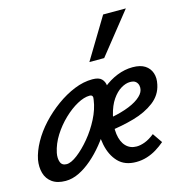

<svg xmlns="http://www.w3.org/2000/svg" viewBox="-106 -806 870 915"><g transform="rotate(-15 328.5 -349.0)"><path d="M107 11Q66 11 41 -7Q16 -25 7.5 -55Q-1 -85 5 -121Q13 -161 36.5 -203.5Q60 -246 96 -285Q132 -324 175.5 -355.5Q219 -387 264.5 -405.5Q310 -424 354 -424Q386 -424 399.5 -410Q413 -396 414.5 -375Q416 -354 412 -332Q406 -299 389.5 -261.5Q373 -224 350 -185Q327 -146 298.5 -111Q270 -76 238 -48.5Q206 -21 173 -5Q140 11 107 11ZM132 -65Q154 -65 186 -89.5Q218 -114 250 -152.5Q282 -191 305.5 -237Q329 -283 335 -327Q338 -340 334.5 -346Q331 -352 321 -352Q294 -352 260 -333.5Q226 -315 192.5 -283Q159 -251 134 -211.5Q109 -172 100 -129Q95 -103 102 -84Q109 -65 132 -65ZM455 11Q399 11 367 -22.5Q335 -56 324 -110.5Q313 -165 321 -228Q326 -270 348.5 -306.5Q371 -343 404.5 -371Q438 -399 476.5 -414.5Q515 -430 554 -430Q592 -430 614.5 -415.5Q637 -401 645.5 -376Q654 -351 647 -320Q637 -270 595 -238Q553 -206 493 -189Q433 -172 367 -164L371 -221Q424 -229 465.5 -243Q507 -257 532.5 -276Q558 -295 563 -315Q566 -326 563.5 -337.5Q561 -349 552 -357Q543 -365 524 -365Q503 -365 479.5 -351Q456 -337 436 -308Q416 -279 405 -234Q392 -182 397.5 -142.5Q403 -103 423.5 -81.5Q444 -60 476 -60Q495 -60 517.5 -68.5Q540 -77 565 -97L598 -49Q578 -32 556 -18.5Q534 -5 508.5 3Q483 11 455 11ZM362 -507 484 -709H596L435 -507Z"/></g></svg>

Font: Ysabeau Infant SemiBold
Style: Italic
Weight: 600
Italic angle: -12°
Designer: Christian Thalmann (Catharsis Fonts)
Version: Version 2.002; featfreeze: ss01,ss02,lnum